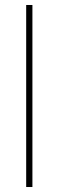

<svg xmlns="http://www.w3.org/2000/svg" viewBox="-20 -750 235 770"><path d="M85 0V-730H110V0Z"/></svg>

Font: MuseoModerno Thin
Style: Regular
Weight: 100
Designer: Pablo Cosgaya, Héctor Gatti, Marcela Romero, and the Authors of The MuseoModerno Project.
Foundry: Omnibus-Type Team
Version: Version 1.003